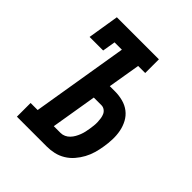

<svg xmlns="http://www.w3.org/2000/svg" viewBox="-200 -868 1001 1001"><g transform="rotate(45 300.0 -367.5)"><path d="M85 0V-101H137L225 -634H171L159 -562H59L87 -735H397V-634H345L315 -455H354Q383 -455 411.5 -447.5Q440 -440 462 -423Q484 -406 497.5 -381Q511 -356 516.5 -327.5Q522 -299 521 -269Q520 -239 515 -210Q511 -184 503.5 -158Q496 -132 483 -108Q470 -84 451.5 -62.5Q433 -41 409 -26.5Q385 -12 358.5 -6Q332 0 306 0ZM306 -101Q320 -101 333 -107Q346 -113 356 -123.5Q366 -134 373 -146.5Q380 -159 385 -172Q390 -185 393 -198.5Q396 -212 398 -225Q400 -238 401.5 -251.5Q403 -265 402.5 -278Q402 -291 400 -304Q398 -317 393 -328Q388 -339 377.5 -346.5Q367 -354 354 -354H298L256 -101Z"/></g></svg>

Font: Iosevka Slab Extended Oblique
Style: Bold
Weight: 700
Width: 7
Italic angle: -9°
Monospace: yes
Designer: Belleve Invis
Foundry: Belleve Invis
Version: Version 11.1.1; ttfautohint (v1.8.3)